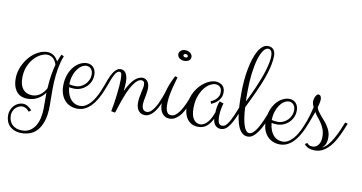

<svg xmlns="http://www.w3.org/2000/svg" viewBox="-84 -899 2552 1354"><g transform="rotate(10 1192.0 -222.5)"><path d="M130.9 231Q102.5 231 80.8 222.7Q59.1 214.4 44.4 200Q29.8 185.5 22.5 165.8Q15.1 146 15.1 123Q15.1 102.5 22.5 84.5Q29.8 66.4 42.2 53.2Q54.7 40 71 32.5Q87.4 24.9 105 24.9Q122.1 24.9 138.4 34.4Q154.8 43.9 169.9 61L153.8 73.2Q142.6 59.1 129.6 52Q116.7 44.9 104 44.9Q89.8 44.9 77.4 51Q64.9 57.1 55.2 67.4Q45.4 77.6 39.8 91.3Q34.2 105 34.2 120.1Q34.2 139.6 40 156.2Q45.9 172.9 58.1 185.3Q70.3 197.8 88.4 204.8Q106.4 211.9 130.9 211.9Q164.6 211.9 188 196Q211.4 180.2 226.1 154.8Q240.7 129.4 247.3 97.4Q253.9 65.4 253.9 33.2V-43V-80.1Q232.9 -51.3 201.4 -33.2Q169.9 -15.1 127 -15.1Q108.4 -15.1 89.8 -21.2Q71.3 -27.3 56.4 -42Q41.5 -56.6 32.2 -81.5Q22.9 -106.4 22.9 -144Q22.9 -169.9 30 -196Q37.1 -222.2 49.8 -246.6Q62.5 -271 80.1 -292.5Q97.7 -314 118.7 -329.8Q139.6 -345.7 163.3 -354.7Q187 -363.8 211.9 -363.8Q227.5 -363.8 240 -358.9Q252.4 -354 262 -346.2Q271.5 -338.4 278.6 -328.9Q285.6 -319.3 290 -310.1Q296.9 -329.6 302.5 -342.5Q308.1 -355.5 312 -362.8L330.1 -354Q328.6 -351.1 322.5 -334Q316.4 -316.9 309.6 -286.1Q302.7 -255.4 297.4 -211.4Q292 -167.5 292 -110.8Q292 -98.1 292.2 -83Q292.5 -67.9 292.5 -52.2Q292.5 -36.6 292.7 -21.5Q293 -6.3 293 5.9Q293 73.2 278.3 116.9Q263.7 160.6 240.5 186Q217.3 211.4 188.2 221.2Q159.2 231 130.9 231ZM159.2 -44.9Q175.8 -44.9 190.2 -50.3Q204.6 -55.7 216.6 -64.7Q228.5 -73.7 238.5 -86.2Q248.5 -98.6 255.9 -112.8Q258.8 -170.4 266.4 -212.6Q273.9 -254.9 282.2 -285.2Q278.8 -296.9 272.9 -307.6Q267.1 -318.4 258.5 -326.7Q250 -335 238.5 -340.1Q227.1 -345.2 211.9 -345.2Q193.4 -345.2 168.5 -333.3Q143.6 -321.3 121.1 -297.1Q98.6 -272.9 83.3 -236.8Q67.9 -200.7 67.9 -152.8Q67.9 -129.4 73.2 -109.4Q78.6 -89.4 89.8 -75.2Q101.1 -61 118.4 -53Q135.7 -44.9 159.2 -44.9Z M487.8 -6.8Q462.9 -6.8 439.9 -15.6Q417 -24.4 399.7 -42.2Q382.3 -60.1 372.1 -86.9Q361.8 -113.8 361.8 -149.9Q361.8 -193.8 374.5 -228.3Q387.2 -262.7 407 -286.4Q426.8 -310.1 451.2 -322.5Q475.6 -335 499 -335Q529.3 -335 547.1 -314.9Q564.9 -294.9 564.9 -263.2Q564.9 -235.8 554.7 -213.6Q544.4 -191.4 527.6 -175.5Q510.7 -159.7 489 -150.9Q467.3 -142.1 443.8 -142.1Q432.6 -142.1 422.6 -143.3Q412.6 -144.5 404.8 -146Q407.7 -115.7 416.5 -93.8Q425.3 -71.8 438.5 -57.6Q451.7 -43.5 468 -36.6Q484.4 -29.8 502 -29.8Q523.9 -29.8 542.5 -40.5Q561 -51.3 576.7 -68.6Q592.3 -85.9 605.2 -108.4Q618.2 -130.9 628.4 -154.1Q638.7 -177.2 646.7 -199.5Q654.8 -221.7 661.1 -238.8L680.2 -233.9Q673.8 -217.8 665.3 -194.8Q656.7 -171.9 645.5 -146.7Q634.3 -121.6 619.1 -96.4Q604 -71.3 585 -51.5Q565.9 -31.7 541.7 -19.3Q517.6 -6.8 487.8 -6.8ZM500 -315.9Q481.9 -315.9 464.6 -304.4Q447.3 -293 433.6 -272.9Q419.9 -252.9 411.4 -225.6Q402.8 -198.2 402.8 -167Q409.2 -164.6 420.7 -162.8Q432.1 -161.1 448.7 -161.1Q466.3 -161.1 483.6 -168.7Q501 -176.3 514.9 -189.7Q528.8 -203.1 537.4 -221.7Q545.9 -240.2 545.9 -262.2Q545.9 -272.9 543 -282.7Q540 -292.5 534.2 -299.8Q528.3 -307.1 519.8 -311.5Q511.2 -315.9 500 -315.9Z M660.6 -238.8Q668 -257.8 676.5 -275.1Q685.1 -292.5 694.8 -305.7Q704.6 -318.8 716.1 -326.9Q727.5 -335 741.7 -335Q748.5 -335 757.3 -332Q766.1 -329.1 774.2 -320.3Q782.2 -311.5 787.6 -294.9Q793 -278.3 793 -251Q793 -236.8 791.5 -219.7Q790 -202.6 788.6 -186Q803.7 -218.3 818.6 -240.5Q833.5 -262.7 847.9 -276.1Q862.3 -289.6 876.5 -295.7Q890.6 -301.8 904.8 -301.8Q911.1 -301.8 919.7 -298.8Q928.2 -295.9 935.8 -288.6Q943.4 -281.2 948.5 -268.6Q953.6 -255.9 953.6 -235.8Q953.6 -219.7 951.2 -203.6Q948.7 -187.5 945.8 -172.4Q942.9 -157.2 940.4 -143.8Q938 -130.4 938 -120.1Q938 -95.7 946.8 -82.8Q955.6 -69.8 973.6 -69.8Q988.3 -69.8 1001.5 -80.8Q1014.6 -91.8 1026.1 -108.9Q1037.6 -126 1047.1 -146.5Q1056.6 -167 1063.7 -185.8Q1070.8 -204.6 1075.7 -219Q1080.6 -233.4 1082.5 -238.8L1101.6 -233.9Q1094.7 -216.8 1087.2 -196Q1079.6 -175.3 1070.3 -154.3Q1061 -133.3 1050.3 -113.5Q1039.6 -93.8 1026.4 -78.6Q1013.2 -63.5 997.8 -54.2Q982.4 -44.9 963.9 -44.9Q948.2 -44.9 936.8 -51Q925.3 -57.1 917.5 -67.4Q909.7 -77.6 905.8 -91.8Q901.9 -106 901.9 -122.1Q901.9 -140.1 905 -159.2Q908.2 -178.2 911.9 -195.8Q915.5 -213.4 918.7 -228.3Q921.9 -243.2 921.9 -252.9Q921.9 -268.1 916 -275.6Q910.2 -283.2 899.9 -283.2Q885.7 -283.2 872.3 -272.9Q858.9 -262.7 846.4 -245.6Q834 -228.5 822.8 -206.5Q811.5 -184.6 802 -161.4Q792.5 -138.2 784.4 -115.2Q776.4 -92.3 770.5 -73.7Q764.6 -55.2 760.5 -42.2Q756.3 -29.3 754.9 -25.9L726.6 -30.8Q732.4 -59.6 737.3 -91.6Q742.2 -123.5 745.8 -154.5Q749.5 -185.5 751.7 -213.9Q753.9 -242.2 753.9 -264.2Q753.9 -293.9 750 -304.4Q746.1 -314.9 735.8 -314.9Q727.1 -314.9 719.2 -308.3Q711.4 -301.8 704.8 -290.8Q698.2 -279.8 691.9 -265.1Q685.5 -250.5 679.7 -233.9Z M1138.7 -50.8Q1107.9 -50.8 1087.6 -75.7Q1067.4 -100.6 1067.4 -150.9Q1067.4 -184.1 1080.8 -235.6Q1094.2 -287.1 1127.4 -352.1L1145.5 -347.2Q1142.6 -334.5 1136 -312.5Q1129.4 -290.5 1122.8 -263.4Q1116.2 -236.3 1111.3 -206.8Q1106.4 -177.2 1106.4 -149.9Q1106.4 -127 1109.9 -112.5Q1113.3 -98.1 1118.9 -90.1Q1124.5 -82 1132.1 -79.1Q1139.6 -76.2 1148.4 -76.2Q1162.6 -76.2 1175.3 -85Q1188 -93.8 1199.5 -108.2Q1210.9 -122.6 1220.9 -140.4Q1231 -158.2 1239 -176.3Q1247.1 -194.3 1253.4 -210.7Q1259.8 -227.1 1263.7 -238.8L1282.7 -233.9Q1277.3 -219.2 1270.3 -200Q1263.2 -180.7 1254.2 -160.2Q1245.1 -139.6 1233.9 -120.1Q1222.7 -100.6 1208.5 -85.2Q1194.3 -69.8 1177 -60.3Q1159.7 -50.8 1138.7 -50.8ZM1217.8 -505.9Q1217.8 -488.8 1204.6 -479.5Q1191.4 -470.2 1171.4 -470.2Q1161.1 -470.2 1152.1 -473.4Q1143.1 -476.6 1136.5 -481.7Q1129.9 -486.8 1126.2 -493.9Q1122.6 -501 1122.6 -508.8Q1122.6 -525.4 1135.5 -535.6Q1148.4 -545.9 1165.5 -545.9Q1177.7 -545.9 1187.5 -542.2Q1197.3 -538.6 1204.1 -532.7Q1210.9 -526.9 1214.4 -519.8Q1217.8 -512.7 1217.8 -505.9ZM1191.4 -505.9Q1191.4 -510.7 1187.3 -514.9Q1183.1 -519 1174.8 -519Q1159.7 -519 1159.7 -507.8Q1159.7 -502.4 1164.3 -498.8Q1168.9 -495.1 1176.8 -495.1Q1184.1 -495.1 1187.7 -498.3Q1191.4 -501.5 1191.4 -505.9Z M1639.6 -233.9Q1619.6 -179.7 1603.3 -143.1Q1586.9 -106.4 1571.5 -84Q1556.2 -61.5 1541 -51.8Q1525.9 -42 1507.8 -42Q1485.8 -42 1470.2 -57.4Q1454.6 -72.8 1450.7 -105Q1435.1 -71.3 1410.2 -50Q1385.3 -28.8 1347.7 -28.8Q1327.6 -28.8 1309.3 -36.1Q1291 -43.5 1276.9 -58.8Q1262.7 -74.2 1254.2 -97.7Q1245.6 -121.1 1245.6 -152.8Q1245.6 -185.1 1253.7 -213.4Q1261.7 -241.7 1274.9 -265.4Q1288.1 -289.1 1305.4 -307.6Q1322.8 -326.2 1341.3 -338.9Q1359.9 -351.6 1378.4 -358.4Q1397 -365.2 1412.6 -365.2Q1426.3 -365.2 1439 -361.8Q1451.7 -358.4 1461.7 -350.8Q1471.7 -343.3 1477.8 -330.6Q1483.9 -317.9 1483.9 -298.8Q1483.9 -276.4 1475.3 -259.8Q1466.8 -243.2 1454.8 -231.9Q1442.9 -220.7 1430.4 -213.9Q1418 -207 1410.6 -204.1L1404.8 -223.1Q1406.2 -223.1 1415.8 -227.1Q1425.3 -231 1435.8 -240Q1446.3 -249 1455.1 -263.2Q1463.9 -277.3 1463.9 -297.9Q1463.9 -321.3 1450.7 -333.7Q1437.5 -346.2 1417 -346.2Q1401.4 -346.2 1380.4 -335Q1359.4 -323.7 1340.1 -299.8Q1320.8 -275.9 1307.4 -239.3Q1293.9 -202.6 1293.9 -151.9Q1293.9 -101.6 1311.8 -75.2Q1329.6 -48.8 1359.9 -48.8Q1375 -48.8 1388.9 -57.4Q1402.8 -65.9 1414.6 -80.1Q1426.3 -94.2 1435.5 -113Q1444.8 -131.8 1451.7 -151.9Q1451.7 -167.5 1455.3 -188.7Q1459 -210 1466.8 -231.9L1496.6 -222.2Q1494.1 -215.8 1491.7 -205.6Q1489.3 -195.3 1487.1 -183.1Q1484.9 -170.9 1483.4 -158Q1481.9 -145 1481.9 -132.8Q1481.9 -94.7 1489.5 -80.3Q1497.1 -65.9 1515.6 -65.9Q1526.4 -65.9 1536.9 -73.7Q1547.4 -81.5 1559.6 -101.1Q1571.8 -120.6 1586.4 -154.1Q1601.1 -187.5 1620.6 -238.8Z M1789.6 -615.2Q1789.6 -584.5 1782.5 -549.8Q1775.4 -515.1 1763.9 -479.5Q1752.4 -443.8 1737.5 -407.7Q1722.7 -371.6 1707.5 -338.4Q1692.4 -305.2 1677.7 -275.4Q1663.1 -245.6 1651.9 -222.2Q1653.8 -182.1 1658.7 -149.9Q1663.6 -117.7 1670.9 -95Q1678.2 -72.3 1688.5 -60.1Q1698.7 -47.9 1711.9 -47.9Q1726.6 -47.9 1741 -61.5Q1755.4 -75.2 1770 -100.1Q1784.7 -125 1799.8 -160.2Q1814.9 -195.3 1830.6 -238.8L1849.6 -233.9Q1837.9 -200.2 1823.2 -162.8Q1808.6 -125.5 1790.5 -94.2Q1772.5 -63 1751.2 -42.5Q1730 -22 1705.6 -22Q1681.2 -22 1664.6 -37.1Q1647.9 -52.2 1637.2 -76.9Q1626.5 -101.6 1620.6 -133.1Q1614.7 -164.6 1611.8 -197.3Q1608.9 -230 1608.4 -261Q1607.9 -292 1607.9 -315.9Q1607.9 -360.4 1611.6 -404.3Q1615.2 -448.2 1622.8 -488.3Q1630.4 -528.3 1641.1 -562.7Q1651.9 -597.2 1666.3 -622.3Q1680.7 -647.5 1698 -661.6Q1715.3 -675.8 1735.8 -675.8Q1750.5 -675.8 1760.7 -670.9Q1771 -666 1777.3 -657.7Q1783.7 -649.4 1786.6 -638.4Q1789.6 -627.4 1789.6 -615.2ZM1648.9 -334Q1648.9 -315.4 1648.9 -297.6Q1648.9 -279.8 1649.9 -263.2Q1662.1 -287.6 1675.8 -316.7Q1689.5 -345.7 1702.9 -376.7Q1716.3 -407.7 1728.5 -439.5Q1740.7 -471.2 1750 -501.7Q1759.3 -532.2 1764.9 -559.8Q1770.5 -587.4 1770.5 -609.9Q1770.5 -617.2 1769.3 -625.5Q1768.1 -633.8 1764.9 -640.9Q1761.7 -647.9 1755.9 -652.6Q1750 -657.2 1740.7 -657.2Q1722.2 -657.2 1705.3 -633.1Q1688.5 -608.9 1676 -565.9Q1663.6 -522.9 1656.2 -463.6Q1648.9 -404.3 1648.9 -334Z M1937.5 -6.8Q1912.6 -6.8 1889.6 -15.6Q1866.7 -24.4 1849.4 -42.2Q1832 -60.1 1821.8 -86.9Q1811.5 -113.8 1811.5 -149.9Q1811.5 -193.8 1824.2 -228.3Q1836.9 -262.7 1856.7 -286.4Q1876.5 -310.1 1900.9 -322.5Q1925.3 -335 1948.7 -335Q1979 -335 1996.8 -314.9Q2014.6 -294.9 2014.6 -263.2Q2014.6 -235.8 2004.4 -213.6Q1994.1 -191.4 1977.3 -175.5Q1960.4 -159.7 1938.7 -150.9Q1917 -142.1 1893.6 -142.1Q1882.3 -142.1 1872.3 -143.3Q1862.3 -144.5 1854.5 -146Q1857.4 -115.7 1866.2 -93.8Q1875 -71.8 1888.2 -57.6Q1901.4 -43.5 1917.7 -36.6Q1934.1 -29.8 1951.7 -29.8Q1973.6 -29.8 1992.2 -40.5Q2010.7 -51.3 2026.4 -68.6Q2042 -85.9 2054.9 -108.4Q2067.9 -130.9 2078.1 -154.1Q2088.4 -177.2 2096.4 -199.5Q2104.5 -221.7 2110.8 -238.8L2129.9 -233.9Q2123.5 -217.8 2115 -194.8Q2106.4 -171.9 2095.2 -146.7Q2084 -121.6 2068.8 -96.4Q2053.7 -71.3 2034.7 -51.5Q2015.6 -31.7 1991.5 -19.3Q1967.3 -6.8 1937.5 -6.8ZM1949.7 -315.9Q1931.6 -315.9 1914.3 -304.4Q1897 -293 1883.3 -272.9Q1869.6 -252.9 1861.1 -225.6Q1852.5 -198.2 1852.5 -167Q1858.9 -164.6 1870.4 -162.8Q1881.8 -161.1 1898.4 -161.1Q1916 -161.1 1933.3 -168.7Q1950.7 -176.3 1964.6 -189.7Q1978.5 -203.1 1987.1 -221.7Q1995.6 -240.2 1995.6 -262.2Q1995.6 -272.9 1992.7 -282.7Q1989.7 -292.5 1983.9 -299.8Q1978 -307.1 1969.5 -311.5Q1960.9 -315.9 1949.7 -315.9Z M2145.5 -275.9Q2140.1 -261.7 2135 -248Q2129.9 -234.4 2123.8 -220.7Q2117.7 -207 2109.4 -193.8Q2101.1 -180.7 2089.4 -167L2085.4 -170.9Q2098.1 -201.7 2107.9 -233.9Q2117.7 -266.1 2127.4 -306.2Q2125 -313 2123 -317.9Q2121.1 -322.8 2119.6 -326.9Q2118.2 -331.1 2117.2 -335.7Q2116.2 -340.3 2116.2 -346.2Q2116.2 -354 2118.4 -363.5Q2120.6 -373 2124.8 -381.3Q2128.9 -389.6 2134.3 -395.3Q2139.6 -400.9 2145.5 -400.9Q2152.3 -400.9 2156.5 -397.7Q2160.6 -394.5 2163.1 -389.6Q2165.5 -384.8 2166.5 -379.4Q2167.5 -374 2167.5 -369.1Q2167.5 -361.8 2165.8 -352.3Q2164.1 -342.8 2161.9 -333.7Q2159.7 -324.7 2158 -317.9Q2156.2 -311 2156.2 -309.1Q2160.2 -295.9 2169.7 -282.2Q2179.2 -268.6 2191.4 -254.4Q2203.6 -240.2 2217 -224.9Q2230.5 -209.5 2241.5 -192.4Q2252.4 -175.3 2259.5 -156Q2266.6 -136.7 2266.6 -115.2Q2266.6 -84.5 2257.6 -65.4Q2248.5 -46.4 2233.4 -36.1Q2255.4 -44.9 2274.7 -67.4Q2293.9 -89.8 2310.3 -118.9Q2326.7 -147.9 2340.6 -179.7Q2354.5 -211.4 2365.2 -238.8L2384.3 -233.9Q2367.7 -191.4 2349.1 -150.9Q2330.6 -110.4 2307.1 -78.6Q2283.7 -46.9 2254.2 -27.3Q2224.6 -7.8 2186.5 -7.8Q2176.3 -7.8 2165.8 -9.5Q2155.3 -11.2 2145.3 -14.9Q2135.3 -18.6 2126.5 -24.9Q2117.7 -31.2 2111.3 -40L2127.4 -50.8Q2131.8 -43.9 2141.1 -38.1Q2150.4 -32.2 2165.5 -32.2Q2180.2 -32.2 2191.2 -38.3Q2202.1 -44.4 2209.7 -54.9Q2217.3 -65.4 2220.9 -79.6Q2224.6 -93.8 2224.6 -109.9Q2224.6 -143.1 2215.1 -167Q2205.6 -190.9 2192.6 -209.7Q2179.7 -228.5 2166.3 -244.1Q2152.8 -259.8 2145.5 -275.9Z"/></g></svg>

Font: Clicker Script
Style: Regular
Weight: 400
Designer: Astigmatic (AOETI)
Foundry: Astigmatic (AOETI)
Version: Version 1.000